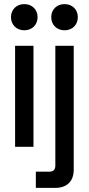

<svg xmlns="http://www.w3.org/2000/svg" viewBox="-20 -715 432 935"><path d="M53.5 0H143V-492H53.5ZM98.5 -567.5C135.5 -567.5 163 -593.5 163 -631.5C163 -669 135.5 -695 98.5 -695C61 -695 33.5 -669 33.5 -631.5C33.5 -593.5 61 -567.5 98.5 -567.5ZM249.5 200C307 200 339 166.5 339 112V-492H249.5V91C249.5 111 240.5 121 219.5 121H154.5V200ZM294.5 -567.5C331.5 -567.5 359 -593.5 359 -631.5C359 -669 331.5 -695 294.5 -695C257 -695 229.5 -669 229.5 -631.5C229.5 -593.5 257 -567.5 294.5 -567.5Z"/></svg>

Font: MCL Standard
Style: Regular
Weight: 400
Designer: Květoslav Bartoš
Foundry: Florian Karsten
Version: Version 1.001;Glyphs 3.2.3 (3260)